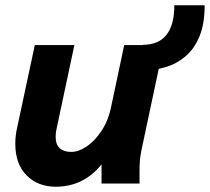

<svg xmlns="http://www.w3.org/2000/svg" viewBox="-20 -696 796 728"><path d="M38 -151Q38 -181 45 -212L112 -525H262L195 -210Q191 -194 191 -178Q191 -148 206.5 -134Q222 -120 250 -120Q278 -120 308.5 -140.5Q339 -161 365 -200Q391 -239 402 -294L451 -525H601L516 -125Q512 -104 510.5 -87.5Q509 -71 509 -49V0H365V-73Q334 -33 290 -10.5Q246 12 191 12Q124 12 81 -31Q38 -74 38 -151ZM521 -526Q641 -526 641 -676H756Q756 -606 736.5 -558.5Q717 -511 683.5 -482.5Q650 -454 608 -441.5Q566 -429 521 -429Z"/></svg>

Font: Radio Canada
Style: Bold Italic
Weight: 700
Italic angle: -12°
Designer: Charles Daoud, Etienne Aubert Bonn, Alexandre Saumier Demers, Jacques Le Bailly
Foundry: Radio-Canada
Version: Version 2.104; ttfautohint (v1.8.4.7-5d5b);gftools[0.9.28.de